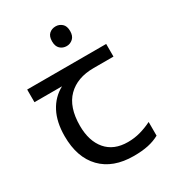

<svg xmlns="http://www.w3.org/2000/svg" viewBox="-181 -837 852 947"><g transform="rotate(-30 245.0 -363.5)"><path d="M285 -737Q305 -737 320.5 -723.5Q336 -710 336 -681Q336 -653 320.5 -639Q305 -625 285 -625Q263 -625 248 -639Q233 -653 233 -681Q233 -710 248 -723.5Q263 -737 285 -737ZM301 10Q183 10 118 -57Q53 -124 53 -245Q53 -325 82 -380.5Q111 -436 165 -465H8V-537H458V-465H345Q251 -465 197.5 -411.5Q144 -358 144 -252Q144 -165 187 -114.5Q230 -64 310 -64Q347 -64 381 -73.5Q415 -83 447 -99V-21Q418 -5 383 2.5Q348 10 301 10Z"/></g></svg>

Font: hindi115
Style: Book
Weight: 400
Designer: Jelle Bosma - Monotype Design Team
Foundry: Monotype Imaging Inc.
Version: Version 2.003